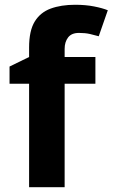

<svg xmlns="http://www.w3.org/2000/svg" viewBox="-20 -785 472 805"><path d="M380 -434H251V0H102V-434H20V-506L102 -546V-586Q102 -656 125.5 -694.5Q149 -733 192.5 -749Q236 -765 295 -765Q339 -765 374.5 -758Q410 -751 432 -742L394 -633Q377 -638 357 -642.5Q337 -647 311 -647Q280 -647 265.5 -628Q251 -609 251 -580V-546H380Z"/></svg>

Font: Noto Sans Armenian
Style: Bold
Weight: 700
Version: Version 2.007